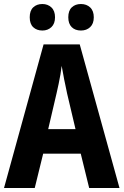

<svg xmlns="http://www.w3.org/2000/svg" viewBox="-20 -936 616 956"><path d="M424 0 382 -171H195L153 0H0L197 -715H377L575 0ZM314 -471Q310 -493 304.5 -517Q299 -541 295 -565.5Q291 -590 287 -608Q285 -589 281 -565.5Q277 -542 272 -518.5Q267 -495 262 -473L220 -293H356ZM128 -850Q128 -883 145.5 -899.5Q163 -916 191 -916Q218 -916 236 -899Q254 -882 254 -850Q254 -818 236 -801Q218 -784 191 -784Q163 -784 145.5 -800.5Q128 -817 128 -850ZM320 -850Q320 -883 337.5 -899.5Q355 -916 383 -916Q411 -916 429 -899Q447 -882 447 -850Q447 -818 429 -801Q411 -784 383 -784Q354 -784 337 -801Q320 -818 320 -850Z"/></svg>

Font: Noto Sans Khmer Condensed
Style: Bold
Weight: 700
Width: 3
Designer: Danh Hong and the Monotype Design Team
Foundry: Monotype Imaging Inc.
Version: Version 2.004